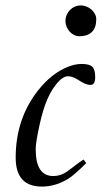

<svg xmlns="http://www.w3.org/2000/svg" viewBox="-20 -677 376 710"><path d="M279 -657C247.2 -657 222 -630.7 222 -599C222 -570.5 246.1 -543 273 -543C316.1 -543 336 -566.3 336 -606C336 -632.9 307.4 -657 279 -657ZM315 -363C326.3 -363 332 -372.7 332 -392C332 -429.5 319.1 -439.8 283.5 -440.5H281.5C265 -440.5 247.6 -436.7 229 -429C189.7 -413 153.7 -384.3 121 -343C65.7 -273 38 -190 38 -94C38 -22.7 70.3 13 135 13C167.7 13 199.7 3.7 231 -15C246.3 -24.3 269 -44 299 -74L289 -87C265.3 -72.4 253.4 -60.4 227 -42C211.7 -31.3 195 -26 177 -26C133.7 -26 112 -59 112 -125C112 -143 117.2 -174.8 127.5 -220.5C142.1 -285.2 162.3 -341.3 199.5 -378.5C210.5 -389.5 221 -395 231 -395C264 -395 283.2 -363 315 -363Z"/></svg>

Font: fbb
Style: Italic
Weight: 400
Italic angle: -12°
Designer: David J. Perry, Michael Sharpe
Version: Version 0.991